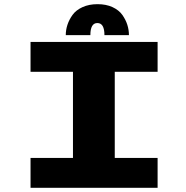

<svg xmlns="http://www.w3.org/2000/svg" viewBox="-20 -901 890 921"><path d="M295.5 -732.5Q295.5 -757.5 303.5 -782Q311.5 -806.5 328 -829.5Q344.5 -852.5 375.8 -866.8Q407 -881 448 -881Q489 -881 519.8 -866.8Q550.5 -852.5 566.8 -829.5Q583 -806.5 590.8 -782Q598.5 -757.5 598.5 -732.5H481Q481 -790.5 447 -790.5Q413.5 -790.5 413.5 -732.5ZM736 -556.5H530.5V-143.5H736V0H126.5V-143.5H330V-556.5H126.5V-700H736Z"/></svg>

Font: League Mono Wide ExtraBold
Style: Regular
Weight: 800
Width: 8
Designer: Tyler Finck
Foundry: The League of Moveable Type / Tyler Finck
Version: Version 2.210